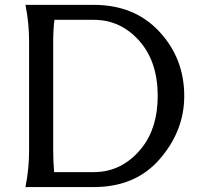

<svg xmlns="http://www.w3.org/2000/svg" viewBox="-20 -757 814 777"><path d="M83 0Q97.7 -73.2 97.7 -146.5V-590.8Q97.7 -664.1 83 -737.3H359.4Q524.4 -737.3 625 -628.9Q725.6 -520.5 725.6 -368.7Q725.6 -225.6 624 -110.4Q526.4 0 359.4 0ZM199.2 -60.5H359.4Q474.6 -60.5 552.7 -157.2Q618.2 -238.8 618.2 -368.7Q618.2 -506.8 544.9 -590.3Q469.2 -676.8 359.4 -676.8H200.2Q195.3 -634.8 195.3 -590.8V-146.5Q195.3 -102.1 199.2 -60.5Z"/></svg>

Font: Classica
Style: Book
Weight: 400
Version: Version 1.001